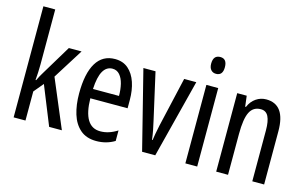

<svg xmlns="http://www.w3.org/2000/svg" viewBox="-93 -1010 2028 1269"><g transform="rotate(15 921.0 -375.0)"><path d="M146 -383Q146 -355 144.5 -328.5Q143 -302 141 -276H145Q153 -293 161.5 -308.5Q170 -324 179 -338L299 -537H386L256 -330L395 0H308L201 -265L146 -199V0H65V-760H146Z M614 -546Q669 -546 705 -514.5Q741 -483 759 -429.5Q777 -376 777 -309V-253H522Q525 -59 641 -59Q670 -59 698.5 -68Q727 -77 757 -96V-24Q701 10 632 10Q564 10 522 -26.5Q480 -63 461 -125Q442 -187 442 -265Q442 -402 485.5 -474Q529 -546 614 -546ZM614 -480Q573 -480 550 -440Q527 -400 523 -317H701Q701 -361 692 -398Q683 -435 663.5 -457.5Q644 -480 614 -480Z M944 0 809 -537H892L964 -218Q971 -188 977 -157Q983 -126 987 -93H991Q993 -110 998 -137Q1003 -164 1010 -197L1088 -537H1171L1034 0Z M1282 -739Q1328 -739 1328 -681Q1328 -624 1282 -624Q1260 -624 1247 -639Q1234 -654 1234 -681Q1234 -739 1282 -739ZM1321 -537V0H1240V-537Z M1648 -547Q1779 -547 1779 -364V0H1698V-348Q1698 -411 1682 -443Q1666 -475 1630 -475Q1578 -475 1555 -429Q1532 -383 1532 -279V0H1451V-537H1516L1525 -464H1530Q1547 -504 1578.5 -525.5Q1610 -547 1648 -547Z"/></g></svg>

Font: Noto Sans Khmer ExtraCondensed
Style: Regular
Weight: 400
Width: 2
Designer: Danh Hong and the Monotype Design Team
Foundry: Monotype Imaging Inc.
Version: Version 2.004; ttfautohint (v1.8.4.7-5d5b)